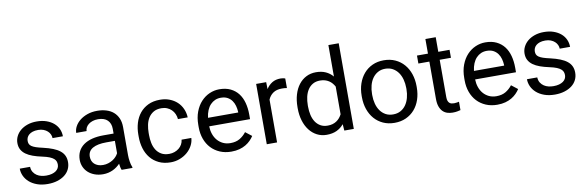

<svg xmlns="http://www.w3.org/2000/svg" viewBox="-51 -1198 5061 1656"><g transform="rotate(-10 2479.0 -370.0)"><path d="M376 -140.1Q376 -154.8 371.6 -167.7Q367.2 -180.7 354.2 -192.1Q341.3 -203.6 317.4 -213.4Q293.5 -223.1 254.4 -231.4Q210.4 -240.7 175.3 -253.4Q140.1 -266.1 115.5 -283.9Q90.8 -301.8 77.6 -326.2Q64.5 -350.6 64.5 -383.3Q64.5 -414.6 78.4 -442.6Q92.3 -470.7 117.7 -491.9Q143.1 -513.2 179.2 -525.6Q215.3 -538.1 259.8 -538.1Q307.1 -538.1 344.5 -525.1Q381.8 -512.2 408 -489.7Q434.1 -467.3 447.8 -437.3Q461.4 -407.2 461.4 -373H370.6Q370.6 -389.2 363.3 -405.5Q356 -421.9 341.8 -434.8Q327.6 -447.8 307.1 -455.8Q286.6 -463.9 259.8 -463.9Q231.4 -463.9 211.7 -457.3Q191.9 -450.7 179.2 -439.7Q166.5 -428.7 160.6 -414.8Q154.8 -400.9 154.8 -386.2Q154.8 -371.6 159.7 -359.9Q164.6 -348.1 178.2 -338.6Q191.9 -329.1 215.6 -321Q239.3 -313 276.9 -304.7Q325.2 -293.5 360.8 -279.3Q396.5 -265.1 419.9 -246.3Q443.4 -227.5 454.8 -203.1Q466.3 -178.7 466.3 -146.5Q466.3 -111.8 451.9 -83Q437.5 -54.2 410.6 -33.7Q383.8 -13.2 346.2 -1.7Q308.6 9.8 262.7 9.8Q210 9.8 169.7 -4.9Q129.4 -19.5 102.1 -43.7Q74.7 -67.9 60.5 -98.9Q46.4 -129.9 46.4 -162.6H136.7Q138.2 -134.8 150.1 -116Q162.1 -97.2 180.2 -85.4Q198.2 -73.7 219.7 -68.8Q241.2 -64 262.7 -64Q290.5 -64 311.5 -69.8Q332.5 -75.7 346.9 -85.9Q361.3 -96.2 368.7 -110.1Q376 -124 376 -140.1Z M910.2 0Q905.3 -9.8 902.3 -24.7Q899.4 -39.6 897.5 -55.7Q884.8 -42.5 868.9 -30.5Q853 -18.6 834.2 -9.5Q815.4 -0.5 793.5 4.6Q771.5 9.8 747.1 9.8Q706.5 9.8 673.6 -2.4Q640.6 -14.6 617.4 -35.6Q594.2 -56.6 581.5 -85.2Q568.8 -113.8 568.8 -146.5Q568.8 -189 585.4 -221.4Q602.1 -253.9 633.1 -275.9Q664.1 -297.9 708 -309.1Q752 -320.3 806.2 -320.3H896V-361.8Q896 -409.2 867.7 -437.3Q839.4 -465.3 784.2 -465.3Q758.8 -465.3 737.8 -458.5Q716.8 -451.7 701.9 -440.2Q687 -428.7 678.7 -413.6Q670.4 -398.4 670.4 -381.8H579.6Q579.6 -410.2 594.5 -438Q609.4 -465.8 636.7 -488Q664.1 -510.3 702.9 -524.2Q741.7 -538.1 789.6 -538.1Q832.5 -538.1 868.9 -527.1Q905.3 -516.1 931.2 -493.9Q957 -471.7 971.7 -438.5Q986.3 -405.3 986.3 -360.8V-115.2Q986.3 -88.4 991 -58.8Q995.6 -29.3 1004.9 -7.8V0ZM760.3 -68.8Q784.7 -68.8 806.2 -75.7Q827.6 -82.5 845.2 -93.5Q862.8 -104.5 875.7 -118.7Q888.7 -132.8 896 -147.9V-256.3H820.8Q743.2 -256.3 701.2 -232.2Q659.2 -208 659.2 -159.2Q659.2 -140.1 665.5 -123.5Q671.9 -106.9 684.8 -95Q697.8 -83 716.6 -75.9Q735.4 -68.8 760.3 -68.8Z M1339.8 -64Q1363.8 -64 1385.7 -71.8Q1407.7 -79.6 1424.6 -93.3Q1441.4 -106.9 1451.9 -125.7Q1462.4 -144.5 1464.4 -166.5H1549.8Q1547.9 -131.3 1530.5 -99.4Q1513.2 -67.4 1484.9 -43.2Q1456.5 -19 1419.2 -4.6Q1381.8 9.8 1339.8 9.8Q1280.3 9.8 1236.1 -11.5Q1191.9 -32.7 1162.6 -68.8Q1133.3 -105 1118.9 -152.8Q1104.5 -200.7 1104.5 -253.9V-274.4Q1104.5 -327.6 1118.9 -375.5Q1133.3 -423.3 1162.6 -459.5Q1191.9 -495.6 1235.8 -516.8Q1279.8 -538.1 1339.4 -538.1Q1385.7 -538.1 1423.6 -523.4Q1461.4 -508.8 1489 -483.2Q1516.6 -457.5 1532.2 -422.4Q1547.9 -387.2 1549.8 -346.7H1464.4Q1462.4 -371.1 1452.9 -392.3Q1443.4 -413.6 1427.2 -429.4Q1411.1 -445.3 1388.9 -454.6Q1366.7 -463.9 1339.4 -463.9Q1297.4 -463.9 1269.8 -447.3Q1242.2 -430.7 1225.3 -403.6Q1208.5 -376.5 1201.7 -342.5Q1194.8 -308.6 1194.8 -274.4V-253.9Q1194.8 -218.8 1201.7 -184.8Q1208.5 -150.9 1225.1 -124Q1241.7 -97.2 1269.5 -80.6Q1297.4 -64 1339.8 -64Z M1870.6 9.8Q1815.4 9.8 1770.8 -9.3Q1726.1 -28.3 1694.3 -62.3Q1662.6 -96.2 1645.5 -143.1Q1628.4 -189.9 1628.4 -245.6V-266.1Q1628.4 -330.6 1647.7 -381.3Q1667 -432.1 1699.2 -466.8Q1731.4 -501.5 1772.9 -519.8Q1814.5 -538.1 1859.4 -538.1Q1916 -538.1 1957 -518.3Q1998 -498.5 2024.7 -463.9Q2051.3 -429.2 2064 -381.8Q2076.7 -334.5 2076.7 -278.8V-238.3H1718.8Q1719.7 -201.7 1730.7 -169.9Q1741.7 -138.2 1762 -114.7Q1782.2 -91.3 1810.8 -77.6Q1839.4 -64 1875.5 -64Q1923.3 -64 1956.5 -83.5Q1989.7 -103 2014.6 -135.3L2069.8 -92.3Q2057.1 -72.8 2039.1 -54.4Q2021 -36.1 1996.8 -21.7Q1972.7 -7.3 1941.4 1.2Q1910.2 9.8 1870.6 9.8ZM1859.4 -463.9Q1832 -463.9 1809.1 -453.9Q1786.1 -443.8 1768.1 -424.8Q1750 -405.8 1738 -377.4Q1726.1 -349.1 1721.7 -312.5H1986.3V-319.3Q1984.9 -345.7 1977.8 -371.6Q1970.7 -397.5 1955.8 -418Q1940.9 -438.5 1917.5 -451.2Q1894 -463.9 1859.4 -463.9Z M2436.5 -447.3Q2424.8 -449.2 2414.8 -450Q2404.8 -450.7 2392.1 -450.7Q2345.2 -450.7 2315.7 -430.2Q2286.1 -409.7 2271.5 -375V0H2181.2V-528.3H2269L2270.5 -467.3Q2291 -500 2321.8 -519Q2352.5 -538.1 2396.5 -538.1Q2406.2 -538.1 2418.9 -535.9Q2431.6 -533.7 2436.5 -531.2Z M2497.6 -268.6Q2497.6 -329.1 2512.5 -378.7Q2527.3 -428.2 2554.7 -463.6Q2582 -499 2620.4 -518.6Q2658.7 -538.1 2706.1 -538.1Q2754.4 -538.1 2790.5 -521.7Q2826.7 -505.4 2853 -474.6V-750H2943.4V0H2860.4L2856 -56.6Q2829.6 -24.4 2792.5 -7.3Q2755.4 9.8 2705.1 9.8Q2658.7 9.8 2620.4 -10.3Q2582 -30.3 2554.7 -66.2Q2527.3 -102.1 2512.5 -151.1Q2497.6 -200.2 2497.6 -258.3ZM2587.9 -258.3Q2587.9 -218.8 2595.9 -183.8Q2604 -148.9 2621.1 -123Q2638.2 -97.2 2664.6 -82Q2690.9 -66.9 2727.5 -66.9Q2751.5 -66.9 2770.5 -72.5Q2789.6 -78.1 2804.9 -88.4Q2820.3 -98.6 2832.3 -112.8Q2844.2 -127 2853 -144V-386.7Q2844.2 -402.8 2832.5 -416.5Q2820.8 -430.2 2805.4 -440.2Q2790 -450.2 2771 -455.8Q2752 -461.4 2728.5 -461.4Q2691.4 -461.4 2664.8 -446Q2638.2 -430.7 2621.1 -404.3Q2604 -377.9 2595.9 -343Q2587.9 -308.1 2587.9 -268.6Z M3059.6 -269Q3059.6 -326.7 3076.4 -375.7Q3093.3 -424.8 3124.3 -460.9Q3155.3 -497.1 3199.7 -517.6Q3244.1 -538.1 3299.3 -538.1Q3355.5 -538.1 3400.1 -517.6Q3444.8 -497.1 3476.1 -460.9Q3507.3 -424.8 3523.9 -375.7Q3540.5 -326.7 3540.5 -269V-258.3Q3540.5 -200.7 3523.9 -151.6Q3507.3 -102.5 3476.1 -66.7Q3444.8 -30.8 3400.4 -10.5Q3356 9.8 3300.3 9.8Q3244.6 9.8 3200.2 -10.5Q3155.8 -30.8 3124.5 -66.7Q3093.3 -102.5 3076.4 -151.6Q3059.6 -200.7 3059.6 -258.3ZM3150.4 -258.3Q3150.4 -218.8 3159.7 -183.6Q3168.9 -148.4 3187.7 -121.8Q3206.5 -95.2 3234.6 -79.6Q3262.7 -64 3300.3 -64Q3337.4 -64 3365.7 -79.6Q3394 -95.2 3412.6 -121.8Q3431.2 -148.4 3440.7 -183.6Q3450.2 -218.8 3450.2 -258.3V-269Q3450.2 -308.1 3440.7 -343.5Q3431.2 -378.9 3412.4 -405.5Q3393.6 -432.1 3365.2 -448Q3336.9 -463.9 3299.3 -463.9Q3262.2 -463.9 3234.4 -448Q3206.5 -432.1 3187.7 -405.5Q3168.9 -378.9 3159.7 -343.5Q3150.4 -308.1 3150.4 -269Z M3776.4 -656.2V-528.3H3875V-458.5H3776.4V-130.9Q3776.4 -110.4 3781.2 -97.9Q3786.1 -85.4 3794.2 -78.6Q3802.2 -71.8 3812.7 -69.6Q3823.2 -67.4 3834.5 -67.4Q3845.7 -67.4 3858.2 -69.6Q3870.6 -71.8 3877.4 -73.2V0Q3866.7 2.9 3849.6 6.3Q3832.5 9.8 3808.1 9.8Q3783.2 9.8 3761 2.7Q3738.8 -4.4 3722.2 -21Q3705.6 -37.6 3695.8 -64.7Q3686 -91.8 3686 -131.3V-458.5H3589.8V-528.3H3686V-656.2Z M4199.7 9.8Q4144.5 9.8 4099.9 -9.3Q4055.2 -28.3 4023.4 -62.3Q3991.7 -96.2 3974.6 -143.1Q3957.5 -189.9 3957.5 -245.6V-266.1Q3957.5 -330.6 3976.8 -381.3Q3996.1 -432.1 4028.3 -466.8Q4060.5 -501.5 4102.1 -519.8Q4143.6 -538.1 4188.5 -538.1Q4245.1 -538.1 4286.1 -518.3Q4327.1 -498.5 4353.8 -463.9Q4380.4 -429.2 4393.1 -381.8Q4405.8 -334.5 4405.8 -278.8V-238.3H4047.9Q4048.8 -201.7 4059.8 -169.9Q4070.8 -138.2 4091.1 -114.7Q4111.3 -91.3 4139.9 -77.6Q4168.5 -64 4204.6 -64Q4252.4 -64 4285.6 -83.5Q4318.8 -103 4343.8 -135.3L4398.9 -92.3Q4386.2 -72.8 4368.2 -54.4Q4350.1 -36.1 4325.9 -21.7Q4301.8 -7.3 4270.5 1.2Q4239.3 9.8 4199.7 9.8ZM4188.5 -463.9Q4161.1 -463.9 4138.2 -453.9Q4115.2 -443.8 4097.2 -424.8Q4079.1 -405.8 4067.1 -377.4Q4055.2 -349.1 4050.8 -312.5H4315.4V-319.3Q4314 -345.7 4306.9 -371.6Q4299.8 -397.5 4284.9 -418Q4270 -438.5 4246.6 -451.2Q4223.1 -463.9 4188.5 -463.9Z M4817.9 -140.1Q4817.9 -154.8 4813.5 -167.7Q4809.1 -180.7 4796.1 -192.1Q4783.2 -203.6 4759.3 -213.4Q4735.4 -223.1 4696.3 -231.4Q4652.3 -240.7 4617.2 -253.4Q4582 -266.1 4557.4 -283.9Q4532.7 -301.8 4519.5 -326.2Q4506.3 -350.6 4506.3 -383.3Q4506.3 -414.6 4520.3 -442.6Q4534.2 -470.7 4559.6 -491.9Q4585 -513.2 4621.1 -525.6Q4657.2 -538.1 4701.7 -538.1Q4749 -538.1 4786.4 -525.1Q4823.7 -512.2 4849.9 -489.7Q4876 -467.3 4889.6 -437.3Q4903.3 -407.2 4903.3 -373H4812.5Q4812.5 -389.2 4805.2 -405.5Q4797.9 -421.9 4783.7 -434.8Q4769.5 -447.8 4749 -455.8Q4728.5 -463.9 4701.7 -463.9Q4673.3 -463.9 4653.6 -457.3Q4633.8 -450.7 4621.1 -439.7Q4608.4 -428.7 4602.5 -414.8Q4596.7 -400.9 4596.7 -386.2Q4596.7 -371.6 4601.6 -359.9Q4606.4 -348.1 4620.1 -338.6Q4633.8 -329.1 4657.5 -321Q4681.2 -313 4718.8 -304.7Q4767.1 -293.5 4802.7 -279.3Q4838.4 -265.1 4861.8 -246.3Q4885.3 -227.5 4896.7 -203.1Q4908.2 -178.7 4908.2 -146.5Q4908.2 -111.8 4893.8 -83Q4879.4 -54.2 4852.5 -33.7Q4825.7 -13.2 4788.1 -1.7Q4750.5 9.8 4704.6 9.8Q4651.9 9.8 4611.6 -4.9Q4571.3 -19.5 4543.9 -43.7Q4516.6 -67.9 4502.4 -98.9Q4488.3 -129.9 4488.3 -162.6H4578.6Q4580.1 -134.8 4592 -116Q4604 -97.2 4622.1 -85.4Q4640.1 -73.7 4661.6 -68.8Q4683.1 -64 4704.6 -64Q4732.4 -64 4753.4 -69.8Q4774.4 -75.7 4788.8 -85.9Q4803.2 -96.2 4810.5 -110.1Q4817.9 -124 4817.9 -140.1Z"/></g></svg>

Font: Dirooz
Style: Regular
Weight: 400
Foundry: DejaVu fonts team - Redesigned by Saber Rastikerdar
Version: Version 0.2.1